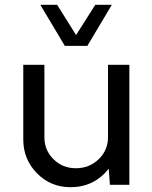

<svg xmlns="http://www.w3.org/2000/svg" viewBox="-20 -770 634 800"><path d="M344 -579 446 -750H377L297 -624L218 -750H148L250 -579ZM430 -500V-198C430 -162 417 -131.5 391 -106.5C365 -81.5 333.3 -69 296 -69C259.3 -69 228.3 -81.5 203 -106.5C177.7 -131.5 165 -162 165 -198V-500H77V-189C77 -133.7 96 -86.7 134 -48C172 -9.3 218.7 10 274 10C339.3 10 392.3 -15.7 433 -67L438 0H519V-500Z"/></svg>

Font: Orkney
Style: Regular
Weight: 400
Designer: Samuel Oakes and Alfredo Marco Pradil
Foundry: Alfredo Marco Pradil
Version: 1.0; ttfautohint (v1.5)